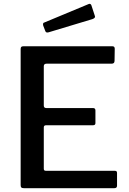

<svg xmlns="http://www.w3.org/2000/svg" viewBox="-20 -984 676 1004"><path d="M102 -742H568Q580 -742 580 -729L579 -666Q579 -651 564 -651H224Q209 -651 209 -638V-432Q209 -419 222 -419H466Q479 -419 479 -407V-340Q479 -329 466 -329H221Q209 -329 209 -318V-102Q209 -96 211.5 -93.5Q214 -91 219 -91H578Q586 -91 589 -88.5Q592 -86 592 -79V-13Q592 0 578 0H105Q95 0 91.5 -3.5Q88 -7 88 -16V-727Q88 -735 91 -738.5Q94 -742 102 -742ZM475 -904Q477 -898 477 -897Q477 -889 463 -884L234 -815Q231 -814 227 -814Q219 -814 216 -824L206 -850Q205 -852 205 -856Q205 -865 211 -866L444 -963L448 -964Q455 -964 458 -956Z"/></svg>

Font: Libre Franklin Medium
Style: Regular
Weight: 500
Designer: Pablo Impallari, Rodrigo Fuenzalida
Foundry: Impallari Type
Version: Version 1.002; ttfautohint (v1.5)